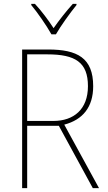

<svg xmlns="http://www.w3.org/2000/svg" viewBox="-20 -969 554 989"><path d="M245 -792H268C293 -836 340 -901 374 -943V-949H355C319 -909 284 -864 256 -824C230 -864 193 -914 160 -949H141V-943C172 -906 220 -837 245 -792ZM228 -714H94V0H120V-321H283L458 0H490L311 -327C406 -352 460 -417 460 -525C460 -671 378 -714 228 -714ZM224 -689C368 -689 433 -648 433 -525C433 -406 360 -346 255 -346H120V-689Z"/></svg>

Font: Noto Sans Devanagari SemiCondensed Thin
Style: Regular
Weight: 100
Width: 4
Designer: Jelle Bosma - Monotype Design Team
Foundry: Monotype Imaging Inc.
Version: Version 2.004